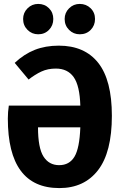

<svg xmlns="http://www.w3.org/2000/svg" viewBox="-20 -943 622 980"><path d="M551 -352Q551 -166 480.5 -74.5Q410 17 283 17Q20 17 20 -338Q20 -371 25 -404H390Q387 -506 356 -549.5Q325 -593 265 -593Q224 -593 191.5 -578Q159 -563 126 -537L55 -622Q103 -667 157.5 -688.5Q212 -710 280 -710Q412 -710 481.5 -622Q551 -534 551 -352ZM390 -293H174Q174 -188 202 -144Q230 -100 282 -100Q334 -100 360 -143Q386 -186 390 -293ZM252 -846Q252 -813 230 -790.5Q208 -768 175 -768Q143 -768 120.5 -790.5Q98 -813 98 -846Q98 -878 120.5 -900.5Q143 -923 175 -923Q208 -923 230 -901Q252 -879 252 -846ZM465 -846Q465 -813 443 -790.5Q421 -768 387 -768Q355 -768 332.5 -790.5Q310 -813 310 -846Q310 -878 332.5 -900.5Q355 -923 387 -923Q420 -923 442.5 -901Q465 -879 465 -846Z"/></svg>

Font: Fira Sans Condensed
Style: Bold
Weight: 700
Width: 3
Designer: bBox Type GmbH & Carrois Corporate GbR & Edenspiekermann AG
Foundry: bBox Type GmbH & Carrois Corporate GbR & Edenspiekermann AG
Version: Version 4.301